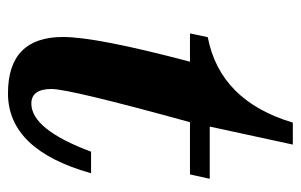

<svg xmlns="http://www.w3.org/2000/svg" viewBox="-154 -578 743 474"><g transform="rotate(90 217.0 -341.5)"><path d="M210.9 9.8Q71.8 9.8 71.8 -126Q71.8 -208.5 132.8 -439.5H63L72.3 -483.4Q229.5 -513.7 283.2 -693.4H337.4L293 -488.3H421.9L411.1 -439.5H282.2Q200.2 -142.1 200.2 -97.7Q200.2 -47.9 236.3 -47.9Q299.8 -47.9 355 -195.3H408.2Q350.6 9.8 210.9 9.8Z"/></g></svg>

Font: Munson
Style: Bold Italic
Weight: 700
Italic angle: -12°
Designer: Paul James MIller
Foundry: High-Logic / Made with FontCreator
Version: Version 2.10;May 5, 2019;FontCreator 11.5.0.2430 64-bit